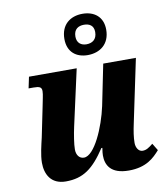

<svg xmlns="http://www.w3.org/2000/svg" viewBox="-88 -872 830 955"><g transform="rotate(-10 326.5 -394.0)"><path d="M384 -591C446 -591 496 -627 496 -700C496 -766 451 -798 393 -798C331 -798 283 -762 283 -690C283 -623 327 -591 384 -591ZM387 -645C361 -645 339 -659 339 -692C339 -730 363 -743 391 -743C418 -743 440 -731 440 -698C440 -660 416 -645 387 -645ZM486 10C575 10 615 -31 645 -65L623 -101C602 -84 589 -75 570 -75C549 -75 537 -98 537 -120C537 -149 542 -180 550 -217L617 -536H452L410 -329C388 -226 330 -92 277 -92C254 -92 239 -111 239 -140C239 -166 247 -216 255 -252L318 -536H77L65 -479H90C120 -479 131 -474 131 -454C131 -435 123 -407 118 -378L87 -227C79 -192 66 -142 66 -103C66 -46 92 9 168 9C256 9 308 -30 370 -124H375C372 -105 371 -95 371 -86C371 -39 393 10 486 10Z"/></g></svg>

Font: Noto Serif SemiCondensed Extra
Style: Italic
Weight: 800
Width: 4
Italic angle: -12°
Designer: Monotype Design Team
Foundry: Monotype Imaging Inc.
Version: Version 1.901